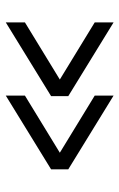

<svg xmlns="http://www.w3.org/2000/svg" viewBox="109 -600 423 682"><g transform="rotate(-90 321.0 -259.5)"><path d="M322 -383V-451L60 -290V-229L322 -68V-135L119 -259ZM582 -383V-451L320 -290V-229L582 -68V-135L379 -259Z"/></g></svg>

Font: Absans
Style: Regular
Weight: 400
Designer: Valerio Monopoli
Version: Version 1.200;Glyphs 3.2 (3217)